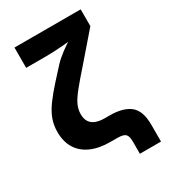

<svg xmlns="http://www.w3.org/2000/svg" viewBox="-208 -832 957 1077"><g transform="rotate(-30 270.5 -294.0)"><path d="M373.5 140.1V61.5Q373.5 37.6 367.7 24.2Q361.8 10.7 347.7 5.4Q333.5 0 308.1 0H263.7Q191.4 0 139.9 -22.7Q88.4 -45.4 61 -89.4Q33.7 -133.3 33.7 -196.3Q33.7 -240.7 47.6 -278.3Q61.5 -315.9 90.3 -355.5Q119.1 -395 162.6 -443.4L232.9 -520.5Q257.8 -546.9 291.3 -571.8Q324.7 -596.7 357.4 -616.5Q390.1 -636.2 411.6 -647.9L393.6 -610.4Q376 -607.9 350.1 -605.5Q324.2 -603 295.2 -600.8Q266.1 -598.6 237.8 -597.4Q209.5 -596.2 187 -596.2H62V-727.5H490.7V-618.7L335.4 -439.5Q286.1 -383.8 255.6 -345.9Q225.1 -308.1 210.9 -278.8Q196.8 -249.5 196.8 -217.3Q196.8 -187.5 209.2 -168.2Q221.7 -148.9 245.4 -139.9Q269 -130.9 301.8 -130.9H333Q420.9 -130.9 465.6 -95Q510.3 -59.1 510.3 30.8V140.1Z"/></g></svg>

Font: Inter 17pt ExtraBold
Style: Regular
Weight: 800
Version: Version 4.001;git-66647c0bb